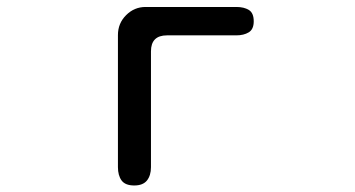

<svg xmlns="http://www.w3.org/2000/svg" viewBox="-20 -539 1040 562"><path d="M373 3.9Q346.7 3.9 335.9 -10.7Q325.2 -25.4 325.2 -49.8V-436.5Q325.2 -470.7 349.1 -494.6Q373 -518.6 406.2 -518.6H671.9Q694.3 -518.6 708.5 -509.8Q722.7 -501 722.7 -476.6Q722.7 -453.1 708 -444.3Q693.4 -435.5 671.9 -435.5H468.8Q421.9 -435.5 421.9 -388.7V-49.8Q421.9 -25.4 410.2 -10.7Q398.4 3.9 373 3.9Z"/></svg>

Font: Kosugi Maru
Style: Regular
Weight: 400
Designer: MOTOYA
Version: Version 4.002